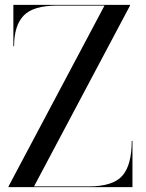

<svg xmlns="http://www.w3.org/2000/svg" viewBox="-20 -770 600 790"><path d="M35 -750H515V-747L120 -3H345Q445 -3 483.5 -47Q522 -91 522 -190H525V0H15V-3L410 -747H215Q117 -747 77.5 -706Q38 -665 38 -580H35Z"/></svg>

Font: Bodoni* 72
Style: Regular
Weight: 400
Version: Version 1.003